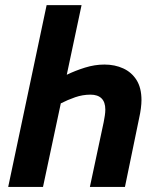

<svg xmlns="http://www.w3.org/2000/svg" viewBox="-20 -734 624 754"><path d="M12.2 0 163.1 -713.9H300.3L242.2 -440.4Q275.4 -456.5 313.7 -468.5Q352.1 -480.5 390.1 -480.5Q431.2 -480.5 464.1 -465.3Q497.1 -450.2 516.4 -419.4Q535.6 -388.7 535.6 -340.8Q535.6 -326.7 533.2 -308.1Q530.8 -289.6 526.4 -270L470.7 0H333L387.2 -254.4Q389.6 -266.6 391.6 -279.8Q393.6 -293 393.6 -303.7Q393.6 -333 378.7 -347.7Q363.8 -362.3 335.4 -362.3Q304.7 -362.3 275.1 -352.1Q245.6 -341.8 218.8 -328.1L148.9 0Z"/></svg>

Font: Open Sans SemiCondensed
Style: Bold Italic
Weight: 700
Width: 4
Italic angle: -12°
Designer: Monotype Design Team
Foundry: Monotype Imaging Inc.
Version: Version 3.003